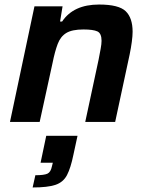

<svg xmlns="http://www.w3.org/2000/svg" viewBox="-20 -538 651 847"><path d="M24 0 132 -510H256L245 -443H254Q304 -518 417 -518Q504 -518 534.5 -488.5Q565 -459 565 -398Q565 -380 561.5 -353.5Q558 -327 552 -298L488 0H356L415 -275Q420 -301 424 -322.5Q428 -344 428 -358Q428 -391 409.5 -399.5Q391 -408 348 -408Q298 -408 272.5 -392.5Q247 -377 234.5 -344Q222 -311 212 -261L155 0ZM124 289 136 235Q175 235 189.5 228Q204 221 209 196L213 180H159L184 61H322L304 144Q292 203 275.5 234.5Q259 266 224.5 277.5Q190 289 124 289Z"/></svg>

Font: Saira SemiBold
Style: Italic
Weight: 600
Italic angle: -12°
Designer: Hector Gatti with collaboration of the Omnibus-Type team
Foundry: Omnibus-Type
Version: Version 1.100; ttfautohint (v1.8.3)